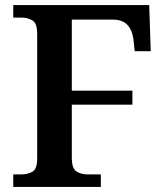

<svg xmlns="http://www.w3.org/2000/svg" viewBox="-20 -734 649 754"><path d="M32 0V-49H63Q88 -49 107 -59.5Q126 -70 126 -111V-602Q126 -643 107 -654Q88 -665 63 -665H32V-714H566L572 -533H509L504 -580Q499 -617 479.5 -637Q460 -657 423 -657H262V-378H500V-323H262V-116Q262 -72 280.5 -60.5Q299 -49 325 -49H376V0Z"/></svg>

Font: Noto Serif Vithkuqi SemiBold
Style: Regular
Weight: 600
Version: Version 1.005